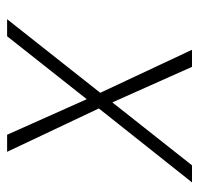

<svg xmlns="http://www.w3.org/2000/svg" viewBox="-30 -530 560 540"><g transform="rotate(-90 250.0 -260.0)"><path d="M7 0 215 -262 93 -520H141L241 -296L418 -520H466L259 -258L380 0H332L232 -224L55 0Z"/></g></svg>

Font: Iosevka SS04 Extralight
Style: Italic
Weight: 200
Italic angle: -9°
Monospace: yes
Designer: Belleve Invis
Foundry: Belleve Invis
Version: Version 19.0.0; ttfautohint (v1.8.4)